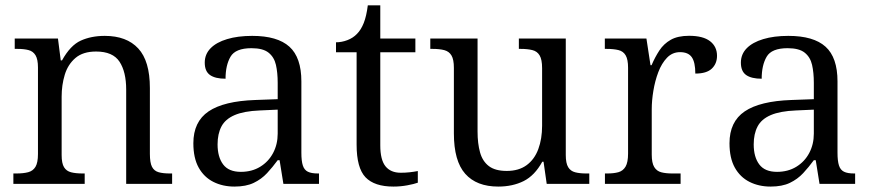

<svg xmlns="http://www.w3.org/2000/svg" viewBox="-20 -678 3217 708"><path d="M29.3 0V-38.3H40Q66.3 -38.3 84 -43Q101.7 -47.7 110.8 -62.8Q120 -78 120 -110V-429Q120 -459.3 111 -474.2Q102 -489 85.3 -493.3Q68.7 -497.7 44.7 -497.7H34.3V-536H193.7L204 -455.3H208.7Q239.3 -510.7 277.8 -528.2Q316.3 -545.7 366.3 -545.7Q447 -545.7 489.8 -499.3Q532.7 -453 532.7 -353.3V-110.7Q532.7 -78 540.5 -62.8Q548.3 -47.7 564.7 -43Q581 -38.3 607 -38.3H614.7V0H445.3V-347.7Q445.3 -413 420.7 -450.5Q396 -488 334.3 -488Q286 -488 258.2 -464.2Q230.3 -440.3 218.8 -402.3Q207.3 -364.3 207.3 -321.7V-106.3Q207.3 -75.7 216.2 -61.3Q225 -47 242.2 -42.7Q259.3 -38.3 285 -38.3H292.3V0Z M844.3 10Q801.3 10 766.8 -7.3Q732.3 -24.7 712.7 -59.8Q693 -95 693 -149.7Q693 -229.3 749.2 -267.3Q805.3 -305.3 921.7 -309.3L1004 -312.3V-372.3Q1004 -410.3 997.5 -438.8Q991 -467.3 970.3 -483.8Q949.7 -500.3 907.3 -500.3Q848.3 -500.3 830 -468.8Q811.7 -437.3 811.7 -387.7Q774 -387.7 754.5 -401.3Q735 -415 735 -447Q735 -478 756.5 -500Q778 -522 817.5 -533.8Q857 -545.7 910 -545.7Q1003 -545.7 1047.2 -505.8Q1091.3 -466 1091.3 -377.7V-115Q1091.3 -84.3 1096.7 -67.8Q1102 -51.3 1115.2 -44.8Q1128.3 -38.3 1152.3 -38.3H1156.3V0H1025L1011 -87.3H1004Q985.3 -61.7 964.7 -39.5Q944 -17.3 915.7 -3.7Q887.3 10 844.3 10ZM868.3 -44.3Q908.7 -44.3 939.3 -63Q970 -81.7 987 -113.7Q1004 -145.7 1004 -185.3V-273.7L937.7 -270.7Q879.3 -268.3 845 -253.5Q810.7 -238.7 796.5 -211.5Q782.3 -184.3 782.3 -145.7Q782.3 -99 802.8 -71.7Q823.3 -44.3 868.3 -44.3Z M1430.7 10Q1360.7 10 1327.8 -24.3Q1295 -58.7 1295 -144.7V-485.3H1219V-522Q1240 -522 1261 -530Q1282 -538 1296.3 -553Q1311.3 -568 1321.3 -593.2Q1331.3 -618.3 1336.3 -658.3H1382.3V-536H1511.7V-485.3H1382.3V-142Q1382.3 -88.7 1401.5 -64.8Q1420.7 -41 1457.7 -41Q1475 -41 1490.2 -42.7Q1505.3 -44.3 1520.7 -47.3V-4.3Q1507 0.7 1482.2 5.3Q1457.3 10 1430.7 10Z M1817.3 10Q1737.3 10 1695.5 -37.2Q1653.7 -84.3 1653.7 -186V-427.7Q1653.7 -458.7 1644.8 -473.5Q1636 -488.3 1618.7 -493Q1601.3 -497.7 1575.7 -497.7H1566.7V-536H1741V-193Q1741 -148.7 1750.2 -116Q1759.3 -83.3 1782.7 -65.5Q1806 -47.7 1848.7 -47.7Q1893 -47.7 1922 -69Q1951 -90.3 1965 -128.2Q1979 -166 1979 -214.3V-426.7Q1979 -458.7 1969.8 -473.8Q1960.7 -489 1943 -493.3Q1925.3 -497.7 1900.3 -497.7H1893.3V-536H2066.3V-106.3Q2066.3 -76 2075.2 -61.5Q2084 -47 2101 -42.7Q2118 -38.3 2141.7 -38.3H2153V0H1996L1984.3 -81.7H1979.7Q1951.7 -30.7 1911 -10.3Q1870.3 10 1817.3 10Z M2210.7 0V-38.3H2218.7Q2243.3 -38.3 2260.3 -43Q2277.3 -47.7 2286.7 -63.5Q2296 -79.3 2296 -111.7V-428.3Q2296 -458.7 2287.2 -473.8Q2278.3 -489 2260.7 -493.3Q2243 -497.7 2217.3 -497.7H2210.3V-536H2363.7L2378.7 -437.7H2382.7Q2395.3 -467.3 2411.5 -492Q2427.7 -516.7 2453.5 -531.3Q2479.3 -546 2521 -546Q2572.3 -546 2598.2 -526.2Q2624 -506.3 2624 -472.3Q2624 -443.3 2604.8 -425Q2585.7 -406.7 2544 -406.7Q2544 -448.3 2531 -467Q2518 -485.7 2487.7 -485.7Q2459.3 -485.7 2439.5 -465Q2419.7 -444.3 2407.5 -412Q2395.3 -379.7 2389.3 -343.3Q2383.3 -307 2383.3 -275.3V-108Q2383.3 -77 2392.5 -62Q2401.7 -47 2418.5 -42.7Q2435.3 -38.3 2459.3 -38.3H2489.7V0Z M2821.3 10Q2778.3 10 2743.8 -7.3Q2709.3 -24.7 2689.7 -59.8Q2670 -95 2670 -149.7Q2670 -229.3 2726.2 -267.3Q2782.3 -305.3 2898.7 -309.3L2981 -312.3V-372.3Q2981 -410.3 2974.5 -438.8Q2968 -467.3 2947.3 -483.8Q2926.7 -500.3 2884.3 -500.3Q2825.3 -500.3 2807 -468.8Q2788.7 -437.3 2788.7 -387.7Q2751 -387.7 2731.5 -401.3Q2712 -415 2712 -447Q2712 -478 2733.5 -500Q2755 -522 2794.5 -533.8Q2834 -545.7 2887 -545.7Q2980 -545.7 3024.2 -505.8Q3068.3 -466 3068.3 -377.7V-115Q3068.3 -84.3 3073.7 -67.8Q3079 -51.3 3092.2 -44.8Q3105.3 -38.3 3129.3 -38.3H3133.3V0H3002L2988 -87.3H2981Q2962.3 -61.7 2941.7 -39.5Q2921 -17.3 2892.7 -3.7Q2864.3 10 2821.3 10ZM2845.3 -44.3Q2885.7 -44.3 2916.3 -63Q2947 -81.7 2964 -113.7Q2981 -145.7 2981 -185.3V-273.7L2914.7 -270.7Q2856.3 -268.3 2822 -253.5Q2787.7 -238.7 2773.5 -211.5Q2759.3 -184.3 2759.3 -145.7Q2759.3 -99 2779.8 -71.7Q2800.3 -44.3 2845.3 -44.3Z"/></svg>

Font: Noto Serif Hentaigana ExtraLight
Style: Regular
Weight: 200
Designer: Kazuhiro Yamada
Foundry: nipponia
Version: Version 1.000